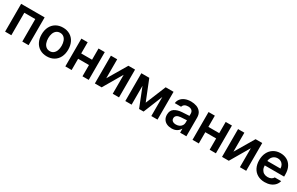

<svg xmlns="http://www.w3.org/2000/svg" viewBox="190 -1850 4908 3173"><g transform="rotate(30 2644.0 -263.0)"><path d="M59.6 -530.3H507.8V0H387.7V-428.7H178.7V0H59.6Z M604.5 -262.7Q604.5 -344.7 635.7 -406.7Q667 -468.8 724.6 -502.9Q782.2 -537.1 858.4 -537.1Q935.1 -537.1 992.7 -502.9Q1050.3 -468.8 1081.3 -406.7Q1112.3 -344.7 1112.3 -262.7Q1112.3 -181.2 1081.1 -119.1Q1049.8 -57.1 992.4 -23.2Q935.1 10.7 858.4 10.7Q782.2 10.7 724.6 -23.4Q667 -57.6 635.7 -119.4Q604.5 -181.2 604.5 -262.7ZM986.3 -263.7Q986.3 -313 971.9 -352.8Q957.5 -392.6 929 -415.5Q900.4 -438.5 859.4 -438.5Q817.4 -438.5 788.3 -415.5Q759.3 -392.6 744.9 -353Q730.5 -313.5 730.5 -263.7Q730.5 -213.9 744.9 -174.3Q759.3 -134.8 788.3 -111.8Q817.4 -88.9 859.4 -88.9Q900.4 -88.9 929 -111.8Q957.5 -134.8 971.9 -174.3Q986.3 -213.9 986.3 -263.7Z M1329.1 -316.4H1536.1V-530.3H1655.3V0H1536.1V-214.8H1329.1V0H1209V-530.3H1329.1Z M2106.4 -530.3H2233.4V0H2113.3V-362.3L1901.4 0H1772.5V-530.3H1892.6V-168Z M2817.4 -530.3H2967.8V0H2849.6V-363.8L2702.1 0H2616.2L2473.6 -359.9V0H2353.5V-530.3H2504.9L2659.2 -144.5Z M3258.8 -309.6Q3343.3 -315.4 3394.5 -317.4V-359.4Q3394.5 -398.9 3369.6 -420.7Q3344.7 -442.4 3298.8 -442.4Q3258.3 -442.4 3232.4 -425.3Q3206.5 -408.2 3199.2 -378.9H3079.1Q3083.5 -424.3 3111.3 -460.2Q3139.2 -496.1 3188 -516.6Q3236.8 -537.1 3301.8 -537.1Q3357.4 -537.1 3406.5 -519.8Q3455.6 -502.4 3487.1 -461.7Q3518.6 -420.9 3518.6 -354.5V0H3399.4V-73.2H3395.5Q3376 -36.1 3336.9 -12.7Q3297.9 10.7 3239.3 10.7Q3188 10.7 3147.7 -7.8Q3107.4 -26.4 3084.5 -62.5Q3061.5 -98.6 3061.5 -149.4Q3061.5 -231.4 3116.9 -267.8Q3172.4 -304.2 3258.8 -309.6ZM3271.5 -81.1Q3308.1 -81.1 3336.4 -95.7Q3364.7 -110.4 3380.1 -135.5Q3395.5 -160.6 3395.5 -190.4L3395 -233.9L3278.3 -226.6Q3232.4 -222.7 3207 -203.6Q3181.6 -184.6 3181.6 -150.4Q3181.6 -116.7 3206.1 -98.9Q3230.5 -81.1 3271.5 -81.1Z M3755.9 -316.4H3962.9V-530.3H4082V0H3962.9V-214.8H3755.9V0H3635.7V-530.3H3755.9Z M4533.2 -530.3H4660.2V0H4540V-362.3L4328.1 0H4199.2V-530.3H4319.3V-168Z M4757.8 -261.7Q4757.8 -343.3 4789.1 -405.5Q4820.3 -467.8 4877.2 -502.4Q4934.1 -537.1 5008.8 -537.1Q5076.2 -537.1 5131.1 -508.3Q5186 -479.5 5218.5 -419.2Q5251 -358.9 5251 -269.5V-230.5H4880.9Q4881.3 -186 4898.4 -153.6Q4915.5 -121.1 4945.8 -104Q4976.1 -86.9 5016.6 -86.9Q5056.2 -86.9 5084 -102.1Q5111.8 -117.2 5124 -141.6H5246.1Q5234.9 -95.7 5203.6 -61.3Q5172.4 -26.9 5124.3 -8.1Q5076.2 10.7 5015.6 10.7Q4936.5 10.7 4878.2 -22.7Q4819.8 -56.2 4788.8 -117.7Q4757.8 -179.2 4757.8 -261.7ZM5131.8 -315.4Q5131.3 -351.6 5116.2 -379.9Q5101.1 -408.2 5073.7 -424.3Q5046.4 -440.4 5010.7 -440.4Q4974.1 -440.4 4945.6 -423.6Q4917 -406.7 4900.4 -378.2Q4883.8 -349.6 4881.3 -315.4Z"/></g></svg>

Font: Pretendard GOV SemiBold
Style: Regular
Weight: 600
Designer: Base glyphs from Inter by Rasmus Andersson; Hangeul glyphs from Noto Sans CJK(Source Han Sans) by Jang Soo-young and Kan
Foundry: Kil Hyung-jin
Version: Version 1.309